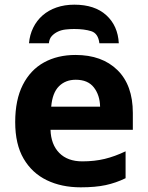

<svg xmlns="http://www.w3.org/2000/svg" viewBox="-20 -791 631 821"><path d="M303 -556Q416 -556 482 -491.5Q548 -427 548 -308V-236H196Q198 -173 233.5 -137Q269 -101 332 -101Q384 -101 427.5 -111.5Q471 -122 517 -144V-29Q476 -9 432 0.5Q388 10 325 10Q243 10 180 -20.5Q117 -51 81 -112.5Q45 -174 45 -269Q45 -364 77.5 -428Q110 -492 168 -524Q226 -556 303 -556ZM304 -450Q260 -450 232 -422Q204 -394 199 -335H408Q407 -384 381.5 -417Q356 -450 304 -450ZM298 -771Q385 -771 434.5 -726Q484 -681 488 -606H405Q400 -648 370.5 -657.5Q341 -667 297 -667Q280 -667 261.5 -665Q243 -663 228 -656Q213 -649 202 -637.5Q191 -626 189 -606H104Q107 -642 122 -672.5Q137 -703 162 -725Q187 -747 221.5 -759Q256 -771 298 -771Z"/></svg>

Font: BC Sans
Style: Bold
Weight: 700
Designer: Monotype Design Team
Province of B.C.
Foundry: Monotype Imaging Inc.
Version: Version 2.000;GOOG;noto-source:20170915:90ef993387c0